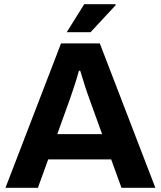

<svg xmlns="http://www.w3.org/2000/svg" viewBox="-20 -892 764 912"><path d="M6 0 270 -686H454L718 0H557L508 -135H209L160 0ZM252 -255H465L404 -424Q400 -435 394.5 -450.5Q389 -466 383 -485Q377 -504 371.5 -522.5Q366 -541 361 -556H355Q350 -537 342 -511.5Q334 -486 326 -462.5Q318 -439 313 -424ZM297 -739 380 -872H528L530 -868L410 -739Z"/></svg>

Font: Archivo SemiBold
Style: Bold
Weight: 700
Version: Version 2.001